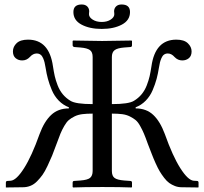

<svg xmlns="http://www.w3.org/2000/svg" viewBox="-20 -826 903 848"><path d="M484.9 -763.2Q484.9 -766.1 484.4 -770.8Q483.9 -775.4 483.9 -775.9Q483.9 -788.6 492.4 -797.4Q501 -806.2 517.1 -806.2Q554.2 -806.2 554.2 -772.9Q554.2 -736.3 518.3 -717.3Q482.4 -698.2 429.2 -698.2Q376 -698.2 340.1 -717.3Q304.2 -736.3 304.2 -772.9Q304.2 -806.2 340.8 -806.2Q356.9 -806.2 365.5 -797.4Q374 -788.6 374 -775.9Q374 -775.4 373.5 -770.8Q373 -766.1 373 -763.2Q373 -750 389.2 -739.5Q405.3 -729 429.2 -729Q453.1 -729 469 -739.5Q484.9 -750 484.9 -763.2ZM5.9 0V-19Q5.9 -26.9 13.2 -26.9L27.8 -27.8Q52.7 -30.3 86.4 -83.3Q120.1 -136.2 154.8 -233.9Q175.3 -289.6 206.1 -318.4Q236.8 -347.2 284.2 -347.2V-352.1Q258.8 -361.8 239.5 -381.6Q220.2 -401.4 209 -428Q197.8 -454.6 191.7 -477.3Q185.5 -500 181.2 -527.8Q178.7 -542 176.8 -550.3Q174.8 -558.6 170.4 -569.1Q166 -579.6 158.9 -584.7Q151.9 -589.8 142.1 -589.8Q125.5 -589.8 111.8 -574.2Q97.7 -559.1 78.1 -559.1Q61 -559.1 49.1 -569.1Q37.1 -579.1 37.1 -599.1Q37.1 -619.6 53.5 -635.3Q69.8 -650.9 104 -650.9Q197.3 -650.9 213.9 -533.2Q217.8 -507.8 221.9 -489.5Q226.1 -471.2 234.6 -449Q243.2 -426.8 257.3 -409.7Q271.5 -392.6 291 -380.9Q314 -366.2 389.2 -366.2V-574.2Q389.2 -596.2 377 -605Q364.7 -613.8 335 -616.2L309.1 -618.2Q306.2 -618.2 303.5 -620.4Q300.8 -622.6 300.8 -626V-645L303.2 -647Q402.8 -645 431.2 -645Q463.4 -645 561 -647L563 -645V-626Q563 -618.2 555.2 -618.2L528.8 -616.2Q498.5 -613.8 486.3 -604.5Q474.1 -595.2 474.1 -574.2V-366.2Q548.8 -366.2 571.8 -380.9Q591.3 -392.6 605.5 -409.7Q619.6 -426.8 628.2 -449Q636.7 -471.2 640.9 -489.5Q645 -507.8 648.9 -533.2Q665.5 -650.9 758.8 -650.9Q793 -650.9 809.6 -635Q826.2 -619.1 826.2 -599.1Q826.2 -579.1 814.2 -569.1Q802.2 -559.1 785.2 -559.1Q765.1 -559.1 751 -574.2Q737.3 -589.8 721.2 -589.8Q711.4 -589.8 704.3 -584.7Q697.3 -579.6 692.9 -569.1Q688.5 -558.6 686.5 -550.3Q684.6 -542 682.1 -527.8Q677.7 -500 671.6 -477.3Q665.5 -454.6 654.3 -428Q643.1 -401.4 623.8 -381.6Q604.5 -361.8 579.1 -352.1V-347.2Q626.5 -347.2 657 -318.4Q687.5 -289.6 708 -233.9Q742.7 -136.2 776.4 -83.3Q810.1 -30.3 835 -27.8L850.1 -26.9Q856.9 -26.9 856.9 -19V0L856 2L782.2 1Q766.6 1 752.7 -4.4Q738.8 -9.8 727.5 -17.8Q716.3 -25.9 705.1 -40.5Q693.8 -55.2 685.5 -69.1Q677.2 -83 667.2 -105.2Q657.2 -127.4 650.4 -145.5L632.8 -190.9Q622.6 -219.7 615.7 -235.8Q608.9 -252 599.1 -269.5Q589.4 -287.1 579.3 -295.4Q569.3 -303.7 554 -311.5Q538.6 -319.3 519.5 -321.8Q500.5 -324.2 474.1 -324.2V-70.8Q474.1 -48.8 486.1 -40Q498 -31.2 528.8 -28.8L555.2 -26.9Q563 -26.9 563 -19V0L561 2Q513.2 0 432.1 0Q352.1 0 303.2 2L300.8 0V-19Q300.8 -26.9 308.1 -26.9L335 -28.8Q366.2 -31.2 377.4 -40Q389.2 -49.8 389.2 -70.8V-324.2Q362.8 -324.2 343.5 -321.8Q324.2 -319.3 309.1 -311.8Q293.9 -304.2 283.9 -295.7Q273.9 -287.1 263.9 -269.8Q253.9 -252.4 247.1 -236.1Q240.2 -219.7 230 -190.9L210 -138.2Q201.7 -118.2 189.9 -93.3Q178.2 -68.4 167.7 -53.7Q157.2 -39.1 143.8 -25.4Q130.4 -11.7 114.7 -5.4Q99.1 1 81.1 1L5.9 2Z"/></svg>

Font: Linux Libertine G
Style: Regular
Weight: 400
Designer: Philipp H. Poll
Foundry: Philipp H. Poll
Version: Version 4.7.5